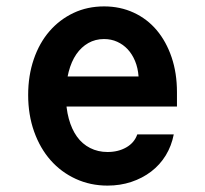

<svg xmlns="http://www.w3.org/2000/svg" viewBox="-20 -570 640 600"><path d="M128 -237H533V-282Q533 -341.6 516.3 -390.9Q499.6 -440.1 469.8 -475.6Q440 -511 397.8 -530.5Q355.6 -550 305.4 -550Q253 -550 209.7 -529.5Q166.4 -509 134.7 -472.5Q103 -436 85.5 -384.8Q68 -333.5 68 -273.3Q68 -211 86.6 -158.8Q105.2 -106.6 138.1 -69.3Q171 -32 216.7 -11Q262.4 10 316 10Q355.6 10 390.3 -1.5Q425 -13 452.5 -34Q480 -55 498 -84.5Q516 -114 523 -150H409Q400 -124 374.8 -109.5Q349.6 -95 316 -95Q286.2 -95 261.6 -107.5Q237 -120 220.5 -143Q204 -166 195 -199Q186 -232 186 -272.7Q186 -312.6 194.5 -345.3Q203 -378 218.5 -400.5Q234 -423 256 -435.5Q278 -448 305 -448Q327.5 -448 346.2 -439.5Q365 -431 379 -416Q393 -401 402 -379.5Q411 -358 413 -331H128Z"/></svg>

Font: CommitMonoV142 ExtLt
Style: Regular
Weight: 200
Monospace: yes
Designer: Eigil Nikolajsen
Foundry: Eigil Nikolajsen
Version: Version 1.142